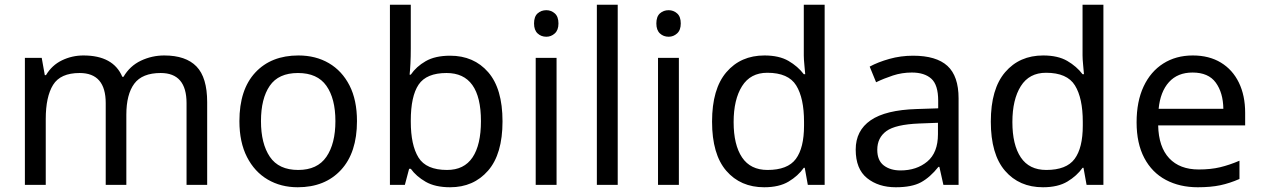

<svg xmlns="http://www.w3.org/2000/svg" viewBox="-20 -780 5324 810"><path d="M673 -546Q764 -546 809 -499.5Q854 -453 854 -349V0H767V-345Q767 -472 658 -472Q580 -472 546.5 -427Q513 -382 513 -296V0H426V-345Q426 -472 316 -472Q235 -472 204 -422Q173 -372 173 -278V0H85V-536H156L169 -463H174Q199 -505 241.5 -525.5Q284 -546 332 -546Q458 -546 496 -456H501Q528 -502 574.5 -524Q621 -546 673 -546Z M1486 -269Q1486 -136 1418.5 -63Q1351 10 1236 10Q1165 10 1109.5 -22.5Q1054 -55 1022 -117.5Q990 -180 990 -269Q990 -402 1057 -474Q1124 -546 1239 -546Q1312 -546 1367.5 -513.5Q1423 -481 1454.5 -419.5Q1486 -358 1486 -269ZM1081 -269Q1081 -174 1118.5 -118.5Q1156 -63 1238 -63Q1319 -63 1357 -118.5Q1395 -174 1395 -269Q1395 -364 1357 -418Q1319 -472 1237 -472Q1155 -472 1118 -418Q1081 -364 1081 -269Z M1713 -575Q1713 -541 1711.5 -511.5Q1710 -482 1708 -465H1713Q1736 -499 1776 -522Q1816 -545 1879 -545Q1979 -545 2039.5 -475.5Q2100 -406 2100 -268Q2100 -130 2039 -60Q1978 10 1879 10Q1816 10 1776 -13Q1736 -36 1713 -68H1706L1688 0H1625V-760H1713ZM1864 -472Q1779 -472 1746 -423Q1713 -374 1713 -271V-267Q1713 -168 1745.5 -115.5Q1778 -63 1866 -63Q1938 -63 1973.5 -116Q2009 -169 2009 -269Q2009 -472 1864 -472Z M2285 -737Q2305 -737 2320.5 -723.5Q2336 -710 2336 -681Q2336 -653 2320.5 -639Q2305 -625 2285 -625Q2263 -625 2248 -639Q2233 -653 2233 -681Q2233 -710 2248 -723.5Q2263 -737 2285 -737ZM2328 -536V0H2240V-536Z M2586 0H2498V-760H2586Z M2801 -737Q2821 -737 2836.5 -723.5Q2852 -710 2852 -681Q2852 -653 2836.5 -639Q2821 -625 2801 -625Q2779 -625 2764 -639Q2749 -653 2749 -681Q2749 -710 2764 -723.5Q2779 -737 2801 -737ZM2844 -536V0H2756V-536Z M3204 10Q3104 10 3044 -59.5Q2984 -129 2984 -267Q2984 -405 3044.5 -475.5Q3105 -546 3205 -546Q3267 -546 3306.5 -523Q3346 -500 3371 -467H3377Q3376 -480 3373.5 -505.5Q3371 -531 3371 -546V-760H3459V0H3388L3375 -72H3371Q3347 -38 3307 -14Q3267 10 3204 10ZM3218 -63Q3303 -63 3337.5 -109.5Q3372 -156 3372 -250V-266Q3372 -366 3339 -419.5Q3306 -473 3217 -473Q3146 -473 3110.5 -416.5Q3075 -360 3075 -265Q3075 -169 3110.5 -116Q3146 -63 3218 -63Z M3832 -545Q3930 -545 3977 -502Q4024 -459 4024 -365V0H3960L3943 -76H3939Q3904 -32 3865.5 -11Q3827 10 3759 10Q3686 10 3638 -28.5Q3590 -67 3590 -149Q3590 -229 3653 -272.5Q3716 -316 3847 -320L3938 -323V-355Q3938 -422 3909 -448Q3880 -474 3827 -474Q3785 -474 3747 -461.5Q3709 -449 3676 -433L3649 -499Q3684 -518 3732 -531.5Q3780 -545 3832 -545ZM3858 -259Q3758 -255 3719.5 -227Q3681 -199 3681 -148Q3681 -103 3708.5 -82Q3736 -61 3779 -61Q3847 -61 3892 -98.5Q3937 -136 3937 -214V-262Z M4380 10Q4280 10 4220 -59.5Q4160 -129 4160 -267Q4160 -405 4220.5 -475.5Q4281 -546 4381 -546Q4443 -546 4482.5 -523Q4522 -500 4547 -467H4553Q4552 -480 4549.5 -505.5Q4547 -531 4547 -546V-760H4635V0H4564L4551 -72H4547Q4523 -38 4483 -14Q4443 10 4380 10ZM4394 -63Q4479 -63 4513.5 -109.5Q4548 -156 4548 -250V-266Q4548 -366 4515 -419.5Q4482 -473 4393 -473Q4322 -473 4286.5 -416.5Q4251 -360 4251 -265Q4251 -169 4286.5 -116Q4322 -63 4394 -63Z M5012 -546Q5081 -546 5130.5 -516Q5180 -486 5206.5 -431.5Q5233 -377 5233 -304V-251H4866Q4868 -160 4912.5 -112.5Q4957 -65 5037 -65Q5088 -65 5127.5 -74.5Q5167 -84 5209 -102V-25Q5168 -7 5128 1.5Q5088 10 5033 10Q4957 10 4898.5 -21Q4840 -52 4807.5 -113.5Q4775 -175 4775 -264Q4775 -352 4804.5 -415Q4834 -478 4887.5 -512Q4941 -546 5012 -546ZM5011 -474Q4948 -474 4911.5 -433.5Q4875 -393 4868 -321H5141Q5140 -389 5109 -431.5Q5078 -474 5011 -474Z"/></svg>

Font: Noto Sans Siddham
Style: Regular
Weight: 400
Designer: Monotype Design Team
Foundry: Monotype Imaging Inc.
Version: Version 2.004; ttfautohint (v1.8.4.7-5d5b)